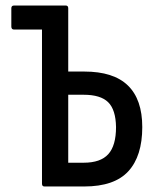

<svg xmlns="http://www.w3.org/2000/svg" viewBox="-20 -675 565 695"><path d="M141 0Q132 0 132 -10V-568H31Q21 -568 21 -579V-645Q21 -655 31 -655H218Q227 -655 227 -645V-416H285Q391 -416 443 -365.5Q495 -315 495 -215Q495 -110 444.5 -55Q394 0 285 0ZM227 -86H283Q344 -86 372 -117Q400 -148 400 -215Q399 -278 371.5 -305Q344 -332 283 -332H227Z"/></svg>

Font: Sofia Sans Condensed SemiBold
Style: Regular
Weight: 600
Designer: Botio Nikoltchev, Ani Petrova
Foundry: lettersoup
Version: Version 4.101